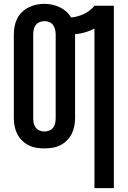

<svg xmlns="http://www.w3.org/2000/svg" viewBox="-20 -765 665 1000"><path d="M472 215V-616Q449 -604 423 -596.5Q397 -589 371 -587Q371 -586 371 -585.5Q371 -585 371 -585V-150Q371 -129 367 -108Q363 -87 353.5 -68Q344 -49 328.5 -33.5Q313 -18 294 -8.5Q275 1 254 4.5Q233 8 211 8Q190 8 169 4.5Q148 1 129 -8.5Q110 -18 94.5 -33.5Q79 -49 69.5 -68Q60 -87 56 -108Q52 -129 52 -150V-585Q52 -606 56 -627.5Q60 -649 69.5 -668Q79 -687 94.5 -702Q110 -717 129 -726.5Q148 -736 169 -740.5Q190 -745 211 -745Q232 -745 252 -740.5Q272 -736 290.5 -727.5Q309 -719 324.5 -705.5Q340 -692 350 -674Q385 -677 417.5 -692.5Q450 -708 472 -735H573V215ZM211 -80Q224 -80 236.5 -85Q249 -90 257 -100.5Q265 -111 267.5 -124Q270 -137 270 -150V-585Q270 -598 267 -611Q264 -624 256.5 -634.5Q249 -645 236.5 -650Q224 -655 211 -655Q198 -655 185.5 -649.5Q173 -644 165.5 -633.5Q158 -623 155.5 -610.5Q153 -598 153 -585V-150Q153 -137 155.5 -124Q158 -111 166 -100.5Q174 -90 186 -85Q198 -80 211 -80Z"/></svg>

Font: Zed Sans Semibold
Style: Regular
Weight: 600
Designer: Belleve Invis
Foundry: Belleve Invis
Version: Version 1.0.0; ttfautohint (v1.8.4)